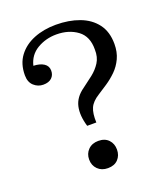

<svg xmlns="http://www.w3.org/2000/svg" viewBox="-131 -789 769 888"><g transform="rotate(-20 253.5 -345.0)"><path d="M224 -209Q207 -265 216.5 -307.5Q226 -350 269 -380Q295 -399 320.5 -419Q346 -439 362.5 -465Q379 -491 378 -528Q379 -593 337 -624Q295 -655 234 -655Q182 -655 139.5 -630Q97 -605 85 -555Q117 -554 136 -541.5Q155 -529 155 -506Q155 -484 140.5 -470.5Q126 -457 99 -457Q73 -457 53 -475Q33 -493 33 -527Q33 -583 61.5 -621Q90 -659 138.5 -678.5Q187 -698 247 -698Q311 -698 362 -679Q413 -660 442.5 -621Q472 -582 472 -522Q472 -482 457.5 -451Q443 -420 420 -397.5Q397 -375 371.5 -358Q346 -341 324 -327Q290 -306 278.5 -280Q267 -254 269 -209ZM248 8Q217 8 198 -11Q179 -30 179 -59Q179 -88 198 -107Q217 -126 248 -126Q280 -126 298 -107Q316 -88 316 -59Q316 -30 298 -11Q280 8 248 8Z"/></g></svg>

Font: Montagu Slab 144pt
Style: Regular
Weight: 400
Designer: Florian Karsten
Foundry: Florian Karsten
Version: Version 1.000; ttfautohint (v1.8.3)